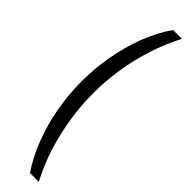

<svg xmlns="http://www.w3.org/2000/svg" viewBox="-343 -774 949 949"><g transform="rotate(45 131.0 -300.0)"><path d="M170.5 200Q126 135.5 94.5 54Q63 -27.5 46.5 -118.5Q30 -209.5 30 -302.5Q30 -389 45.5 -478Q61 -567 92 -649.8Q123 -732.5 170.5 -800H232Q172.5 -685 142.2 -556.5Q112 -428 112 -300Q112 -172.5 142.8 -41Q173.5 90.5 232 200Z"/></g></svg>

Font: Big Shoulders Stencil Text
Style: Regular
Weight: 400
Designer: Patric King
Foundry: XO Type Co
Version: Version 1.000